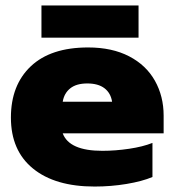

<svg xmlns="http://www.w3.org/2000/svg" viewBox="-20 -669 640 704"><path d="M132 -649H488V-531H132ZM20 -238Q20 -357 93 -426Q166 -495 303 -495Q391 -495 453.5 -462.5Q516 -430 548 -373Q580 -316 580 -245V-180H210Q234 -116 355 -116Q403 -116 453.5 -123.5Q504 -131 539 -145V-20Q501 -4 444 5.5Q387 15 327 15Q182 15 101 -51Q20 -117 20 -238ZM391 -296Q386 -328 363 -345.5Q340 -363 300 -363Q260 -363 237.5 -345Q215 -327 210 -296Z"/></svg>

Font: Prompt ExtraBold
Style: Regular
Weight: 800
Designer: Katatrad Team
Foundry: CadsonDemak
Version: Version 1.001